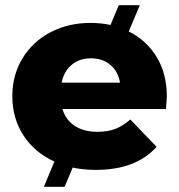

<svg xmlns="http://www.w3.org/2000/svg" viewBox="-20 -638 682 731"><path d="M345.2 8.8Q296.9 8.8 256.8 0L226.1 73.2H147L187 -22.9Q111.3 -57.6 69.1 -122.8Q26.9 -188 26.9 -272Q26.9 -352.1 65.7 -416Q104.5 -480 172.6 -515.4Q240.7 -550.8 325.2 -550.8Q362.8 -550.8 400.9 -543L432.1 -618.2H512.2L470.2 -518.1Q537.6 -484.9 576.4 -421.1Q615.2 -357.4 615.2 -270Q615.2 -261.7 613.5 -244.1Q611.8 -226.6 611.8 -223.1H217.8Q230 -181.6 264.4 -158.9Q298.8 -136.2 351.1 -136.2Q390.1 -136.2 418.9 -147.2Q447.8 -158.2 476.1 -183.1L576.2 -79.1Q498 8.8 345.2 8.8ZM214.8 -323.2H437Q429.7 -366.2 400.1 -391.1Q370.6 -416 326.2 -416Q282.2 -416 252.7 -391.1Q223.1 -366.2 214.8 -323.2Z"/></svg>

Font: Montserrat ExtraBold
Style: Regular
Weight: 800
Designer: Julieta Ulanovsky
Foundry: Julieta Ulanovsky
Version: Version 9.000